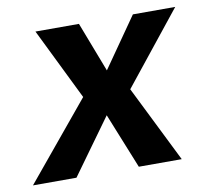

<svg xmlns="http://www.w3.org/2000/svg" viewBox="-104 -583 708 652"><g transform="rotate(-10 249.5 -256.5)"><path d="M540 -513 341 -264 472 0H324L247 -191L109 0H-41L179 -266L58 -513H208L274 -341L394 -513Z"/></g></svg>

Font: Rambla
Style: Bold Italic
Weight: 700
Italic angle: -12°
Designer: Martin Sommaruga
Foundry: Martin Sommaruga
Version: Version 1.001